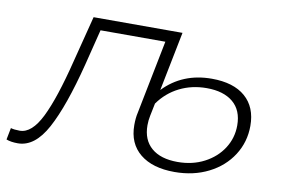

<svg xmlns="http://www.w3.org/2000/svg" viewBox="-106 -625 1092 738"><g transform="rotate(10 440.0 -256.0)"><path d="M870 -215Q870 -152 837 -100.5Q804 -49 745.5 -19.5Q687 10 613 10Q527 10 478.5 -29.5Q430 -69 430 -141Q430 -169 435 -190L492 -477H239L204 -337Q161 -168 114 -81Q67 6 1 6Q-26 6 -44 -1L-35 -47Q-22 -43 0 -43Q47 -43 84 -118Q121 -193 158 -342L204 -522H551L505 -291Q579 -368 693 -368Q778 -368 824 -328Q870 -288 870 -215ZM820 -208Q820 -267 783 -298Q746 -329 680 -329Q622 -329 574 -305Q526 -281 494 -236L484 -187Q480 -168 480 -149Q480 -92 516 -61Q552 -30 618 -30Q676 -30 722 -54Q768 -78 794 -118.5Q820 -159 820 -208Z"/></g></svg>

Font: Montserrat Alternates Light
Style: Italic
Weight: 300
Italic angle: -11.3°
Designer: Julieta Ulanovsky
Foundry: Julieta Ulanovsky
Version: Version 7.200